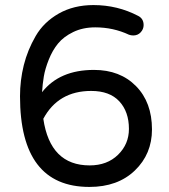

<svg xmlns="http://www.w3.org/2000/svg" viewBox="-20 -728 668 758"><path d="M334 -75Q403 -75 446 -117Q489 -159 489 -219Q489 -287 451 -328Q413 -369 340 -369Q210 -369 151 -259Q178 -75 334 -75ZM351 -452Q454 -452 517 -388Q580 -324 580 -217Q580 -120 512.5 -55Q445 10 333 10Q59 10 59 -348Q59 -411 74 -471Q89 -531 121 -586Q153 -641 212 -674.5Q271 -708 349 -708Q444 -708 526 -665Q547 -654 547 -629Q547 -613 535.5 -600.5Q524 -588 506 -588Q497 -588 489 -591Q427 -620 356 -620Q307 -620 269 -601.5Q231 -583 209 -556Q187 -529 172.5 -492.5Q158 -456 153 -426Q148 -396 146 -364Q215 -452 351 -452Z"/></svg>

Font: VarelaRound
Style: Regular
Weight: 400
Designer: Joe Prince, Avraham Cornfeld
Foundry: Joe Prince, Avraham Cornfeld
Version: Version 2.000;PS 002.000;hotconv 1.0.88;makeotf.lib2.5.64775